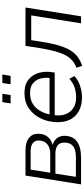

<svg xmlns="http://www.w3.org/2000/svg" viewBox="449 -1176 737 1676"><g transform="rotate(-90 818.0 -338.5)"><path d="M46 0 123 -485H340Q413 -485 450.5 -455.5Q488 -426 488 -376Q488 -325 462.5 -292.5Q437 -260 390 -248Q426 -238 448 -212Q470 -186 470 -145Q470 -75 422.5 -37.5Q375 0 276 0ZM148 -269H315Q366 -269 397.5 -295.5Q429 -322 429 -370Q429 -404 405 -422Q381 -440 337 -440H175ZM112 -45H283Q351 -45 381 -70.5Q411 -96 411 -145Q411 -224 313 -224H140Z M806 8Q705 8 647 -48Q589 -104 589 -203Q589 -281 619.5 -347Q650 -413 706.5 -453.5Q763 -494 843 -494Q918 -494 961 -458.5Q1004 -423 1019.5 -367.5Q1035 -312 1025 -250L1022 -230H650Q640 -146 682 -94.5Q724 -43 807 -43Q854 -43 894 -57Q934 -71 967 -102L992 -59Q959 -26 908 -9Q857 8 806 8ZM842 -445Q785 -445 747 -420Q709 -395 687 -356Q665 -317 657 -275H975Q980 -322 968 -360.5Q956 -399 925.5 -422Q895 -445 842 -445ZM920 -615 931 -687H1005L993 -615ZM753 -615 764 -687H837L826 -615Z M1081 10 1064 -40Q1114 -59 1146 -95.5Q1178 -132 1199 -198Q1220 -264 1238 -373L1255 -485H1590L1513 0H1452L1521 -435H1305L1295 -370Q1281 -275 1263 -209.5Q1245 -144 1221 -101.5Q1197 -59 1162.5 -32.5Q1128 -6 1081 10Z"/></g></svg>

Font: Nunito Sans Light
Style: Italic
Weight: 300
Italic angle: -9°
Designer: Vernon Adams
Foundry: Vernon Adams
Version: Version 3.006; ttfautohint (v1.8.3)